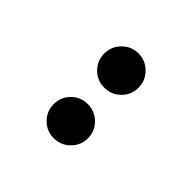

<svg xmlns="http://www.w3.org/2000/svg" viewBox="6 -961 573 573"><g transform="rotate(-45 293.0 -674.5)"><path d="M399.4 -602.5Q369.6 -602.5 348.6 -623.8Q327.6 -645 327.6 -674.8Q327.6 -705.1 348.6 -726.1Q369.6 -747.1 399.4 -747.1Q429.7 -747.1 450.9 -726.1Q472.2 -705.1 472.2 -674.8Q472.2 -645 450.9 -623.8Q429.7 -602.5 399.4 -602.5ZM186.5 -602.5Q156.7 -602.5 135.5 -623.8Q114.3 -645 114.3 -674.8Q114.3 -705.1 135.5 -726.1Q156.7 -747.1 186.5 -747.1Q216.3 -747.1 237.3 -726.1Q258.3 -705.1 258.3 -674.8Q258.3 -645 237.3 -623.8Q216.3 -602.5 186.5 -602.5Z"/></g></svg>

Font: Cascadia Code SemiBold
Style: Regular
Weight: 600
Monospace: yes
Designer: Aaron Bell
Foundry: Saja Typeworks
Version: Version 2404.023; ttfautohint (v1.8.4)